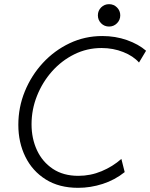

<svg xmlns="http://www.w3.org/2000/svg" viewBox="-20 -902 728 930"><path d="M358.4 7.8Q266.1 7.8 201.4 -33Q136.7 -73.7 102.8 -142.8Q68.8 -211.9 68.8 -297.4Q68.8 -382.3 100.3 -459.5Q131.8 -536.6 187.7 -597.2Q243.7 -657.7 317.4 -692.6Q391.1 -727.5 475.6 -727.5Q539.1 -727.5 595 -707.8Q650.9 -688 687.5 -656.2L653.3 -599.1Q626 -630.4 577.1 -649.9Q528.3 -669.4 471.7 -669.4Q401.4 -669.4 339.8 -638.9Q278.3 -608.4 231.9 -556.2Q185.5 -503.9 159.2 -437.7Q132.8 -371.6 132.8 -299.8Q132.8 -231.4 158.9 -174.8Q185.1 -118.2 235.8 -84.2Q286.6 -50.3 359.4 -50.3Q418.5 -50.3 472.2 -72.8Q525.9 -95.2 567.9 -132.3L584 -68.4Q536.6 -30.3 477.5 -11.2Q418.5 7.8 358.4 7.8ZM508.3 -773.4Q485.4 -773.4 469.7 -789.3Q454.1 -805.2 454.1 -827.6Q454.1 -850.1 469.7 -866Q485.4 -881.8 508.3 -881.8Q530.8 -881.8 546.6 -866Q562.5 -850.1 562.5 -827.6Q562.5 -805.2 546.6 -789.3Q530.8 -773.4 508.3 -773.4Z"/></svg>

Font: Reddit Sans Light
Style: Italic
Weight: 300
Italic angle: -11.25°
Designer: Stephen Hutchings
Version: Version 1.013